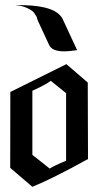

<svg xmlns="http://www.w3.org/2000/svg" viewBox="-20 -717 392 752"><path d="M324.7 -94.2Q188.9 -18.9 106.8 14.7L20 -59.5L20.5 -356.8Q114.7 -403.2 240 -465.8L323.7 -393.7ZM238.9 -87.4V-352.1L178.9 -400.5Q157.4 -384.2 106.8 -361.6V-110.5L174.7 -56.8Q193.2 -68.9 238.9 -87.4ZM282.1 -520.5Q248.4 -515.8 232.6 -515.8Q183.7 -515.8 172.6 -540.5L129.5 -633.2Q124.2 -645.3 124.2 -650Q114.2 -667.9 107.4 -673.2Q79.5 -693.7 40 -697.4L70.5 -696.8Q201.1 -694.2 225.8 -641.6Z"/></svg>

Font: MM Bagan
Style: Regular
Weight: 400
Designer: Khon Soe Zaw Thu
Version: Version 1.00 July 10, 2016, initial release